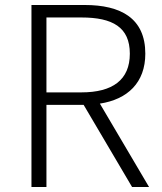

<svg xmlns="http://www.w3.org/2000/svg" viewBox="-20 -749 648 769"><path d="M166 -379V-679H306C431 -679 500 -640 500 -534C500 -429 431 -379 306 -379ZM509 0H577L380 -334C491 -351 562 -418 562 -534C562 -676 464 -729 319 -729H106V0H166V-329H315Z"/></svg>

Font: Noto Sans TC Light
Style: Regular
Weight: 300
Designer: Ryoko NISHIZUKA 西塚涼子 (kana, bopomofo & ideographs); Paul D. Hunt (Latin, Greek & Cyrillic); Sandoll Communications 산돌커뮤니
Foundry: Adobe
Version: Version 2.004;hotconv 1.0.118;makeotfexe 2.5.65603